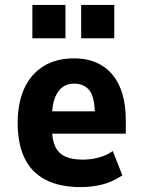

<svg xmlns="http://www.w3.org/2000/svg" viewBox="-20 -752 583 783"><path d="M309 11Q223 11 165.5 -19Q108 -49 80 -107.5Q52 -166 52 -251Q52 -329 77.5 -388Q103 -447 155 -480.5Q207 -514 283 -514Q347 -514 394.5 -485.5Q442 -457 467.5 -400.5Q493 -344 493 -260V-207H172V-298H379L367 -280Q367 -355 345 -383Q323 -411 282 -411Q254 -411 234.5 -396.5Q215 -382 203.5 -352Q192 -322 192 -271V-228Q192 -183 205 -155Q218 -127 245.5 -114Q273 -101 319 -101Q350 -101 382.5 -109.5Q415 -118 440 -136L479 -37Q437 -9 395 1Q353 11 309 11ZM311 -596V-732H446V-596ZM112 -596V-732H247V-596Z"/></svg>

Font: Nunito Sans 7pt Condensed ExtraBold
Style: Regular
Weight: 800
Width: 3
Designer: Vernon Adams
Foundry: Vernon Adams
Version: Version 3.101;gftools[0.9.27]